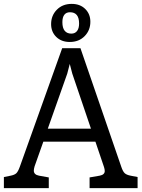

<svg xmlns="http://www.w3.org/2000/svg" viewBox="-24 -968 729 988"><path d="M684 -57V0H437V-55L489 -64Q515 -69 515 -88Q515 -97 511 -109L467 -239H199L154 -112Q150 -98 150 -90Q150 -69 177 -64L227 -55V0H-4V-57L31 -64Q51 -68 60 -76.5Q69 -85 78 -110L296 -720H390L600 -110Q608 -86 617.5 -77Q627 -68 648 -64ZM444 -306 348 -589 335 -639 322 -589 222 -306ZM239 -844Q239 -888 268.5 -918Q298 -948 345 -948Q388 -948 414.5 -922Q441 -896 441 -856Q441 -812 411.5 -782Q382 -752 335 -752Q292 -752 265.5 -778Q239 -804 239 -844ZM383 -847Q383 -905 336 -905Q317 -905 307 -892Q297 -879 297 -854Q297 -824 309 -809.5Q321 -795 343 -795Q362 -795 372.5 -808.5Q383 -822 383 -847Z"/></svg>

Font: Enriqueta
Style: Regular
Weight: 400
Designer: Viviana Monsalve, Gustavo Ibarra
Foundry: 72Puntos
Version: Version 2.000